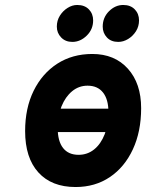

<svg xmlns="http://www.w3.org/2000/svg" viewBox="-20 -740 588 772"><path d="M128.5 -209 145 -303H501L484.5 -209ZM284 12Q187.5 12 134.2 -46.8Q81 -105.5 81 -213Q81 -305 115.2 -374.8Q149.5 -444.5 210.2 -483.8Q271 -523 351 -523Q441 -523 494.2 -463.8Q547.5 -404.5 547.5 -305Q547.5 -211 514.2 -139.5Q481 -68 421.8 -28Q362.5 12 284 12ZM296 -117.5Q331.5 -117.5 358.5 -139.2Q385.5 -161 400.8 -200Q416 -239 416 -289.5Q416 -340.5 394.2 -368Q372.5 -395.5 332 -395.5Q297 -395.5 270 -373.2Q243 -351 227.5 -312.8Q212 -274.5 212 -225Q212 -172.5 233.5 -145Q255 -117.5 296 -117.5ZM455.5 -571.5Q426.5 -571.5 409.8 -589.5Q393 -607.5 393 -633Q393 -669.5 418.2 -694.8Q443.5 -720 475.5 -720Q505 -720 522 -702.2Q539 -684.5 539 -658Q539 -634 526.8 -614.5Q514.5 -595 495.2 -583.2Q476 -571.5 455.5 -571.5ZM271 -571.5Q243 -571.5 225.8 -589.5Q208.5 -607.5 208.5 -633Q208.5 -657.5 220.8 -677Q233 -696.5 251.8 -708.2Q270.5 -720 290.5 -720Q320.5 -720 337.5 -702.2Q354.5 -684.5 354.5 -658Q354.5 -622 328.8 -596.8Q303 -571.5 271 -571.5Z"/></svg>

Font: Overpass ExtraBold
Style: Italic
Weight: 800
Italic angle: -10°
Designer: Delve Withrington, Dave Bailey, Thomas Jockin
Foundry: Delve Fonts LLC
Version: Version 4.000